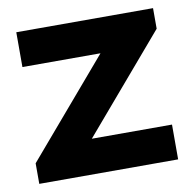

<svg xmlns="http://www.w3.org/2000/svg" viewBox="-63 -562 625 625"><g transform="rotate(-10 250.0 -249.5)"><path d="M18 -68 288 -384H30V-499H482V-431L212 -115H477V0H18Z"/></g></svg>

Font: Bai Jamjuree
Style: Bold
Weight: 700
Designer: Katatrad Aksorn Co.,Ltd.
Foundry: Cadson Demak Co.,Ltd.
Version: Version 1.000; ttfautohint (v1.6)